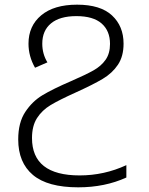

<svg xmlns="http://www.w3.org/2000/svg" viewBox="-20 -562 640 822"><path d="M58 35Q58 -37 88 -82.5Q118 -128 162 -154.5Q206 -181 285 -215Q347 -242 380 -260.5Q413 -279 432 -306Q451 -333 451 -374Q451 -430 415 -461.5Q379 -493 307 -493Q236 -493 198.5 -462Q161 -431 161 -375Q161 -331 183 -295L130 -272Q102 -321 102 -375Q102 -451 156.5 -496.5Q211 -542 310 -542Q410 -542 459.5 -496Q509 -450 509 -375Q509 -321 485 -285Q461 -249 420 -224.5Q379 -200 304 -166Q233 -134 196.5 -112Q160 -90 138.5 -56.5Q117 -23 117 29Q117 189 321 189Q426 189 521 145V198Q429 240 315 240Q184 240 121 187Q58 134 58 35Z"/></svg>

Font: Noto Sans Mono UI Light
Style: Regular
Weight: 300
Monospace: yes
Designer: Monotype Design team
Foundry: Monotype Imaging Inc.
Version: Version 1.000